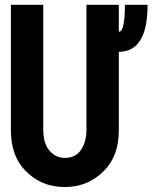

<svg xmlns="http://www.w3.org/2000/svg" viewBox="-20 -752 626 782"><path d="M24.4 -732.4H156.2V-225.6Q156.2 -173.8 175.8 -146Q201.7 -108.9 244.1 -108.9Q291 -108.9 313 -146.5Q332 -179.2 332 -220.7V-732.4H463.9V-622.6Q488.8 -622.6 488.8 -732.4H581.1Q581.1 -541 463.9 -541V-220.7Q463.9 -118.7 405.8 -58.6Q339.8 9.8 244.1 9.8Q146 9.8 81.1 -59.1Q24.4 -119.6 24.4 -220.2Z"/></svg>

Font: Consola Mono
Style: Bold
Weight: 700
Monospace: yes
Designer: Wojciech Kalinowski "wmk69" (wmk69@o2.pl)
Foundry: Wojciech Kalinowski "wmk69" (wmk69@o2.pl)
Version: Version 2.1.0